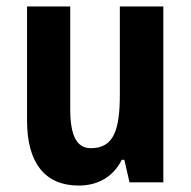

<svg xmlns="http://www.w3.org/2000/svg" viewBox="-20 -566 593 596"><path d="M487 -546H352V-274C352 -166 335 -106 262 -106C217 -106 198 -147 198 -228V-546H64V-191C64 -60 120 10 224 10C283 10 331 -16 358 -70H366L382 0H487Z"/></svg>

Font: Noto Sans Telugu Condensed
Style: Bold
Weight: 700
Width: 3
Designer: Jelle Bosma - Monotype Design Team
Foundry: Monotype Imaging Inc.
Version: Version 2.005